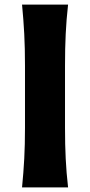

<svg xmlns="http://www.w3.org/2000/svg" viewBox="-20 -809 388 829"><path d="M75.2 0Q81.5 -64 84.7 -123.8Q87.9 -183.6 87.9 -257.8V-524.9Q87.9 -601.1 84.7 -662.4Q81.5 -723.6 75.2 -789.1H273.9Q266.6 -723.6 263.7 -662.4Q260.7 -601.1 260.7 -524.9V-257.8Q260.7 -183.6 263.7 -123.8Q266.6 -64 273.9 0Z"/></svg>

Font: Pinar-FD Bold
Style: Regular
Weight: 700
Designer: Amin Abedi
Version: Version 3.000